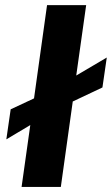

<svg xmlns="http://www.w3.org/2000/svg" viewBox="-20 -735 440 755"><path d="M399.9 -508.8 382.8 -391.1 266.1 -335.9 219.2 0H64.9L99.1 -243.2L4.9 -187L22 -305.2L113.8 -348.1L165 -714.8H318.8L279.8 -438Z"/></svg>

Font: Human Sans Bold
Style: Italic
Weight: 700
Italic angle: -8°
Designer: Tim Radville
Foundry: Continuum
Version: Version 1.000;FEAKit 1.0